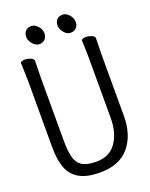

<svg xmlns="http://www.w3.org/2000/svg" viewBox="-162 -952 824 1055"><g transform="rotate(-20 250.0 -425.0)"><path d="M348 -759Q326 -759 309 -779.5Q292 -800 292 -820Q292 -842 304 -855Q316 -868 338 -868Q358 -868 375.5 -848.5Q393 -829 393 -806Q393 -785 380.5 -772Q368 -759 348 -759ZM165 -759Q143 -759 126 -779.5Q109 -800 109 -820Q109 -842 121 -855Q133 -868 155 -868Q175 -868 192.5 -848.5Q210 -829 210 -806Q210 -785 197.5 -772Q185 -759 165 -759ZM393 -595Q393 -609 392.5 -630Q392 -651 391 -670Q390 -689 390 -697Q390 -703 397.5 -706Q405 -709 415 -709Q432 -709 449.5 -702Q467 -695 467 -682Q467 -670 466 -645Q465 -620 465 -594V-230Q465 -118 407.5 -50Q350 18 238 18Q161 18 117 -7Q73 -32 54.5 -80Q36 -128 36 -198V-586Q36 -617 34.5 -647.5Q33 -678 33 -695Q33 -701 40.5 -704Q48 -707 58 -707Q75 -707 92.5 -700Q110 -693 110 -680Q110 -668 109 -639Q108 -610 108 -584V-210Q108 -150 119 -113.5Q130 -77 158 -61Q186 -45 238 -45Q315 -45 354 -101Q393 -157 393 -242Z"/></g></svg>

Font: Moon Stars Kai T HW
Style: Regular
Weight: 400
Designer: GuiWonder
Version: Version 1.101